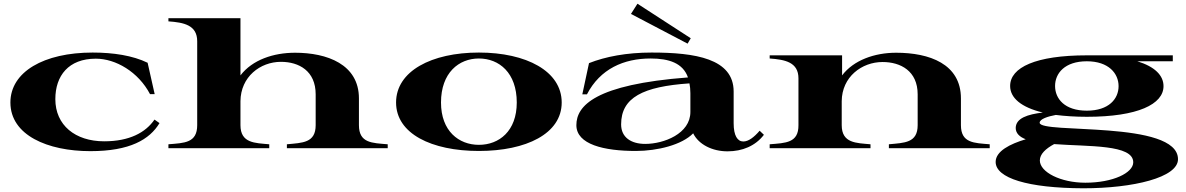

<svg xmlns="http://www.w3.org/2000/svg" viewBox="-20 -798 6385 1034"><path d="M467 16C680 16 786 -47 839 -135L812 -154C764 -84 677 -37 541 -37C385 -37 278 -124 278 -264C278 -390 349 -482 496 -482C603 -482 725 -411 788 -291H813L775 -460C695 -499 590 -515 479 -515C216 -515 36 -411 36 -246C36 -70 236 16 467 16Z M887 -21V0H1430V-21C1354 -28 1275 -26 1275 -124V-253C1276 -384 1381 -465 1493 -465C1590 -465 1680 -416 1680 -290V-124C1680 -28 1609 -29 1525 -21V0H2068V-21C1984 -28 1913 -27 1913 -124V-268C1913 -452 1741 -514 1569 -514C1453 -514 1339 -476 1275 -392V-700H887V-683C970 -677 1042 -663 1042 -576V-124C1042 -28 973 -28 887 -21Z M2559 15C2814 15 3005 -78 3005 -246C3005 -415 2814 -515 2559 -515C2304 -515 2113 -415 2113 -246C2113 -78 2304 15 2559 15ZM2559 -18C2451 -18 2355 -92 2355 -246C2355 -406 2451 -483 2559 -483C2668 -483 2763 -406 2763 -246C2763 -92 2668 -18 2559 -18Z M3404 15C3521 15 3653 -18 3713 -80C3743 -19 3817 17 3898 17C3978 17 4048 -12 4094 -72L4071 -94C4041 -59 4011 -36 3983 -36C3952 -36 3931 -67 3931 -134V-305C3931 -483 3723 -515 3489 -515C3355 -515 3240 -493 3152 -458L3116 -290H3141C3212 -427 3339 -483 3484 -483C3583 -483 3658 -458 3685 -381C3184 -343 3084 -228 3084 -124C3084 -20 3233 15 3404 15ZM3455 -23C3379 -23 3325 -58 3325 -128C3325 -273 3443 -332 3693 -349C3696 -334 3698 -316 3698 -296V-195C3698 -78 3555 -23 3455 -23ZM3378 -723 3683 -563 3700 -592 3413 -778Z M5155 -124V-268C5155 -454 4985 -514 4806 -514C4690 -514 4577 -474 4515 -392V-500H4125V-483C4208 -477 4280 -463 4280 -376V-124C4281 -28 4211 -28 4125 -21V0H4668V-21C4592 -28 4513 -26 4513 -124V-253C4514 -384 4621 -464 4733 -464C4830 -464 4922 -416 4922 -290V-124C4922 -28 4851 -29 4767 -21V0H5310V-21C5226 -28 5155 -27 5155 -124Z M5833 -169C6108 -169 6246 -237 6246 -334C6246 -392 6199 -439 6105 -468H6296V-500H5835H5833C5558 -500 5420 -435 5420 -335C5420 -271 5479 -220 5596 -192C5514 -182 5451 -162 5450 -109C5450 -81 5470 -61 5504 -48C5420 -23 5342 16 5342 74C5342 161 5515 215 5814 216C6083 216 6325 158 6324 59C6323 -152 5579 -75 5579 -137C5579 -157 5623 -171 5666 -179C5714 -173 5770 -169 5833 -169ZM5833 -202C5714 -202 5662 -266 5662 -335C5662 -403 5714 -468 5833 -468C5951 -468 6004 -402 6004 -334C6004 -266 5952 -202 5833 -202ZM5580 66C5580 32 5611 3 5657 -22C5842 -8 6083 -21 6083 76C6083 133 5974 186 5825 186C5692 186 5580 129 5580 66Z"/></svg>

Font: Sprat Extended
Style: Bold
Weight: 700
Width: 9
Designer: Ethan Nakache
Foundry: Collletttivo
Version: Version 2.000;Glyphs 3.2 (3217)